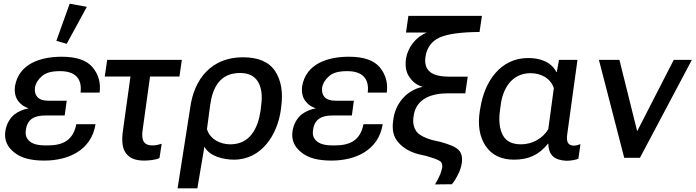

<svg xmlns="http://www.w3.org/2000/svg" viewBox="-20 -854 3764 1039"><path d="M220 15C350 15 475 -41 497 -182H393C376 -95 321 -67 237 -67C206 -67 166 -68 141 -89C122 -105 116 -125 120 -150C127 -210 168 -229 224 -229H330L341 -309H241C215 -309 196 -315 183 -328C171 -341 167 -357 169 -379C173 -403 186 -424 207 -442C228 -461 260 -469 305 -469C388 -469 425 -428 416 -353H519C526 -406 513 -451 481 -490C449 -528 394 -547 314 -547C204 -547 82 -512 61 -387C57 -354 63 -326 81 -304C95 -287 112 -275 135 -268C104 -262 78 -250 57 -234C31 -211 15 -182 9 -145C2 -98 18 -60 56 -30C93 1 147 15 220 15ZM341 -617 450 -817 357 -834 285 -633Z M547 -440H686L645 -145C637 -88 643 -48 663 -23C683 3 715 15 759 15C781 15 824 12 843 1L855 -76C839 -71 822 -67 805 -67C783 -67 768 -73 759 -86C750 -99 747 -121 752 -152L792 -440H951L964 -530H560Z M941 165H1048L1086 -60C1115 -7 1191 10 1246 10C1396 10 1482 -126 1500 -261L1502 -278C1512 -356 1502 -418 1469 -469C1435 -520 1377 -544 1294 -544C1125 -544 1030 -428 1009 -269ZM1226 -73C1173 -73 1116 -100 1100 -155L1117 -283C1130 -380 1170 -459 1279 -459C1324 -459 1356 -444 1376 -412C1395 -380 1401 -337 1393 -281L1390 -255C1376 -161 1334 -73 1226 -73Z M1774 15C1904 15 2029 -41 2051 -182H1947C1930 -95 1875 -67 1791 -67C1760 -67 1720 -68 1695 -89C1676 -105 1670 -125 1674 -150C1681 -210 1722 -229 1778 -229H1884L1895 -309H1795C1769 -309 1750 -315 1737 -328C1725 -341 1721 -357 1723 -379C1727 -403 1740 -424 1761 -442C1782 -461 1814 -469 1859 -469C1942 -469 1979 -428 1970 -353H2073C2080 -406 2067 -451 2035 -490C2003 -528 1948 -547 1868 -547C1758 -547 1636 -512 1615 -387C1611 -354 1617 -326 1635 -304C1649 -287 1666 -275 1689 -268C1658 -262 1632 -250 1611 -234C1585 -211 1569 -182 1563 -145C1556 -98 1572 -60 1610 -30C1647 1 1701 15 1774 15Z M2334 144 2425 143C2436 131 2447 114 2457 93C2469 72 2475 51 2479 29C2483 -3 2478 -26 2462 -42C2446 -59 2414 -72 2364 -86L2320 -96C2271 -110 2240 -128 2229 -150C2216 -172 2213 -199 2219 -231C2235 -325 2322 -349 2405 -349H2498L2511 -439H2418C2364 -439 2327 -447 2306 -466C2285 -484 2278 -510 2282 -544C2289 -595 2315 -631 2359 -651C2404 -671 2475 -680 2575 -681L2588 -768H2190L2177 -678H2289C2230 -653 2188 -600 2177 -537C2171 -493 2178 -458 2200 -431C2217 -407 2240 -392 2267 -384C2179 -366 2118 -292 2108 -204C2100 -152 2109 -112 2137 -82C2163 -52 2199 -32 2243 -20L2287 -10C2322 0 2344 8 2358 16C2371 23 2375 36 2373 53C2371 64 2367 75 2362 90C2356 104 2347 122 2334 144Z M2761 10C2840 10 2896 -15 2946 -77H2947C2949 -12 2981 12 3044 16C3073 16 3098 10 3110 5L3121 -74C3111 -70 3097 -66 3086 -66C3072 -66 3061 -70 3055 -79C3048 -88 3046 -105 3050 -131L3105 -530H3005L2993 -464H2991C2961 -522 2899 -540 2838 -540C2686 -540 2602 -410 2580 -273L2577 -257C2564 -177 2575 -113 2608 -64C2641 -15 2693 10 2761 10ZM2800 -73C2752 -73 2719 -89 2702 -121C2684 -153 2678 -197 2685 -252L2689 -281C2699 -373 2749 -458 2851 -458C2906 -458 2959 -432 2977 -377L2947 -155C2917 -104 2859 -73 2800 -73Z M3626 -530 3428 -144 3332 -530H3221L3358 0H3443L3724 -530Z"/></svg>

Font: Cheyenne Sans Medium
Style: Italic
Weight: 500
Italic angle: -8.13011°
Designer: The Public Sans project authors (U.S. Web Design System), Libre Franklin designed by Pablo Impallari and Rodrigo Fuenzal
Foundry: The Cheyenne Sans Project Authors
Version: Version 2.007